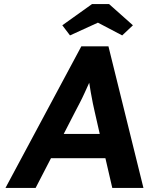

<svg xmlns="http://www.w3.org/2000/svg" viewBox="-20 -929 736 949"><path d="M7 0 382 -700H516L689 0H535L501 -147H232L156 0ZM295 -267H473L448 -377Q444 -393 439 -418Q434 -443 429 -471Q425 -497 421 -520Q410 -496 398.5 -470.5Q387 -445 374.5 -421Q362 -397 350 -374ZM326 -754 288 -804 435 -909H519L637 -804L584 -754L464 -817Z"/></svg>

Font: Lexend SemBd
Style: Italic
Weight: 600
Italic angle: -8.13011°
Designer: Bonnie Shaver-Troup, Thomas Jockin
Foundry: Lexend
Version: Version 1.007